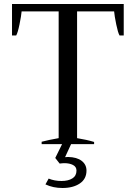

<svg xmlns="http://www.w3.org/2000/svg" viewBox="-20 -720 679 959"><path d="M598 -700V-543H577Q569 -557 560.5 -598.5Q552 -640 550 -663H365V-30Q414 -22 450 -11V0H335L305 65Q310 64 320 64Q364 65 388 83.5Q412 102 412 132Q412 174 378.5 196.5Q345 219 292 219Q245 219 207 201L223 172Q252 184 287 184Q321 184 341.5 171Q362 158 362 132Q362 113 344.5 104Q327 95 302 95Q292 95 278 97L256 69L290 0H188V-12Q222 -21 273 -30V-663H88Q86 -640 77.5 -598.5Q69 -557 61 -543H40V-700Z"/></svg>

Font: Trirong
Style: Regular
Weight: 400
Designer: Katatrad Team
Foundry: CadsonDemak
Version: Version 1.001